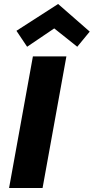

<svg xmlns="http://www.w3.org/2000/svg" viewBox="-20 -943 470 963"><path d="M193.5 0H25.5L145 -660H313ZM367.5 -708.5 252 -800.5 116 -708.5 62.5 -788.5 271.5 -923 430 -784.5Z"/></svg>

Font: Lucymar Sans ExtraBold
Style: Italic
Weight: 800
Italic angle: -10°
Foundry: The League of Moveable Type (original font) / Main changes by Cristiano Sobral with portions from Mirco Monsees
Version: Version 2.00;August 30, 2020;FontCreator 13.0.0.2681 64-bit